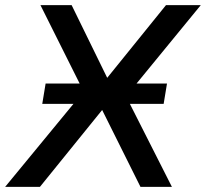

<svg xmlns="http://www.w3.org/2000/svg" viewBox="-42 -725 799 745"><path d="M-22 0 299 -390 298 -339 115 -705H236L374 -423L602 -705H737L433 -334L431 -383L625 0H503L354 -299H355L113 0ZM122 -322 135 -401H606L593 -322Z"/></svg>

Font: Nunito Sans 7pt SemiBold
Style: Italic
Weight: 600
Italic angle: -9°
Designer: Vernon Adams
Foundry: Vernon Adams
Version: Version 3.101;gftools[0.9.27]